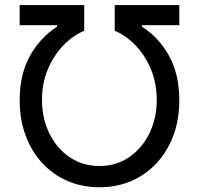

<svg xmlns="http://www.w3.org/2000/svg" viewBox="-20 -748 805 777"><path d="M59.6 -342.8Q59.6 -446.3 100.6 -520.8Q141.6 -595.2 210.9 -640.1V-646H59.6V-727.5H320.8V-623.5Q274.4 -604 235.6 -563.5Q196.8 -522.9 173.3 -466.8Q149.9 -410.6 149.9 -343.8Q149.9 -269 179.7 -208.3Q209.5 -147.5 262 -111.8Q314.5 -76.2 382.3 -76.2Q450.2 -76.2 502.4 -111.8Q554.7 -147.5 584.5 -208.3Q614.3 -269 614.3 -343.8Q614.3 -410.6 591.1 -466.8Q567.9 -522.9 529.3 -563.5Q490.7 -604 444.3 -623.5V-727.5H705.6V-646H554.2V-640.1Q623.5 -596.2 664.6 -521.2Q705.6 -446.3 705.6 -342.8Q705.6 -239.3 664.1 -159.7Q622.6 -80.1 549.6 -35.2Q476.6 9.8 382.3 9.8Q312 9.8 252.9 -15.9Q193.8 -41.5 150.4 -88.9Q106.9 -136.2 83.3 -200.7Q59.6 -265.1 59.6 -342.8Z"/></svg>

Font: Adwaita Sans
Style: Regular
Weight: 400
Designer: Rasmus Andersson
Foundry: rsms
Version: Version 4.001;git-9221beed3